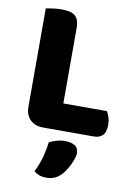

<svg xmlns="http://www.w3.org/2000/svg" viewBox="-95 -677 703 994"><g transform="rotate(10 256.5 -180.0)"><path d="M158 3Q115 3 90 -22Q65 -47 65 -90V-607Q76 -609 100 -612.5Q124 -616 146 -616Q169 -616 186.5 -612.5Q204 -609 216 -600Q228 -591 234 -575Q240 -559 240 -533V-138H469Q476 -127 482 -108.5Q488 -90 488 -70Q488 -30 471 -13.5Q454 3 426 3ZM297 223Q280 241 260.5 248.5Q241 256 218 256Q180 256 154 233Q175 191 185.5 151.5Q196 112 201 73Q217 65 238.5 58.5Q260 52 282 52Q314 52 334 64Q354 76 354 104Q354 116 348.5 132.5Q343 149 335 165.5Q327 182 317 197.5Q307 213 297 223Z"/></g></svg>

Font: Baloo Cyrillic
Style: Regular
Weight: 400
Designer: Ek Type, Denis Ignatov
Foundry: Ek Type
Version: Version 1.50 July 26, 2019